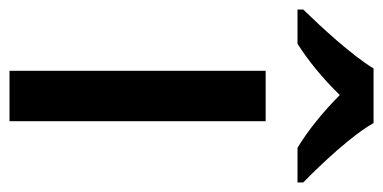

<svg xmlns="http://www.w3.org/2000/svg" viewBox="-267 -585 806 404"><g transform="rotate(90 136.0 -383.0)"><path d="M193 -766H78C51 -721 -9 -656 -46 -618V-606H26C61 -628 99 -659 134 -695C170 -659 210 -627 245 -606H318V-618C280 -655 218 -721 193 -766ZM189 0V-539H83V0Z"/></g></svg>

Font: Noto Sans Gujarati UI Medium
Style: Regular
Weight: 500
Designer: Jelle Bosma - Monotype Design Team, Universal Thirst
Foundry: Monotype Imaging Inc.
Version: Version 2.106